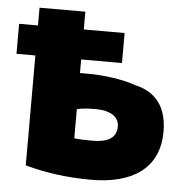

<svg xmlns="http://www.w3.org/2000/svg" viewBox="-56 -612 654 689"><g transform="rotate(5 271.5 -267.5)"><path d="M59 -503V-567H224V-503H371V-395H224V-346C318 -348 387 -334 425 -320C476 -309 541 -274 541 -163C541 -26 440 32 297 32C213 32 136 22 59 1V-395H-9V-503ZM290 -108C342 -108 376 -124 376 -166C376 -204 342 -221 296 -222C272 -222 248 -222 224 -216V-111C238 -109 264 -108 290 -108Z"/></g></svg>

Font: Repo ExtraBold
Style: Bold
Weight: 700
Designer: Stefan Peev
Foundry: Context Ltd
Version: Version 1.502